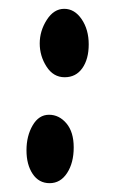

<svg xmlns="http://www.w3.org/2000/svg" viewBox="-20 -401 271 435"><path d="M147 -67Q147 -32 132 -9Q117 14 92.5 14Q68 14 54 -7Q40 -28 40 -60.5Q40 -93 54 -117Q68 -141 91 -141Q114 -141 130.5 -121.5Q147 -102 147 -67ZM181 -300.5Q181 -267 166.5 -246.5Q152 -226 126.5 -226Q101 -226 85.5 -250Q70 -274 70 -302.5Q70 -331 86 -356Q102 -381 125.5 -381Q149 -381 165 -357.5Q181 -334 181 -300.5Z"/></svg>

Font: Devonshire
Style: Regular
Weight: 400
Designer: Astigmatic (AOETI)
Foundry: Astigmatic (AOETI)
Version: Version 1.001